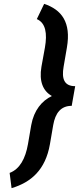

<svg xmlns="http://www.w3.org/2000/svg" viewBox="-20 -800 410 996"><path d="M352 -251 370 -353C313 -353 299 -391 310 -454L327 -553C350 -685 299 -750 209 -780L171 -701C217 -681 226 -627 213 -553L195 -454C182 -378 203 -328 249 -302C197 -277 156 -228 142 -151L125 -52C112 22 83 77 30 97L40 176C141 146 216 81 239 -52L256 -151C267 -214 296 -251 352 -251Z"/></svg>

Font: Asimov
Style: NarIt
Weight: 500
Designer: Google
Version: Version 2.000980; 2014